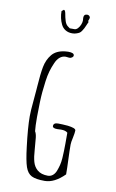

<svg xmlns="http://www.w3.org/2000/svg" viewBox="-96 -920 592 978"><g transform="rotate(10 200.0 -431.5)"><path d="M157.2 -792Q165 -775.9 179.9 -766.8Q194.8 -757.8 214.8 -757.8Q227.5 -757.8 236.3 -761.2Q246.6 -764.6 252.2 -768.1Q257.8 -771.5 263.2 -779.8Q268.6 -787.6 271.7 -793.9Q274.9 -800.3 279.3 -810.5Q282.2 -817.9 284.2 -821.8Q286.1 -825.7 287.1 -827.6L284.7 -835L287.6 -842.3Q290 -848.6 290 -850.6Q290 -856.4 285.4 -860.6Q280.8 -864.7 274.9 -864.7Q256.8 -864.7 256.8 -845.7Q256.8 -841.8 257.3 -838.9Q257.8 -835.4 257.8 -831.5Q257.8 -821.8 252.9 -809.8Q248 -797.9 240 -789.3Q231.9 -780.8 223.6 -780.8H198.7L188 -788.6Q177.2 -796.4 171.9 -813.2Q166.5 -830.1 162.6 -853Q159.7 -867.7 152.8 -868.7L142.1 -859.9Q142.1 -822.8 157.2 -792ZM87.9 -147.5Q96.2 -77.6 106.9 -46.4Q117.7 -15.1 139.6 -4.2Q161.6 6.8 207.5 6.8Q257.8 6.8 309.6 -44.9Q309.6 -76.2 307.6 -121.6Q305.7 -167 305.7 -198.2Q305.7 -210.9 311.5 -235.8Q316.9 -261.7 316.9 -272.9Q316.9 -279.8 305.2 -284.2Q294.4 -288.1 275.4 -290.5Q245.6 -293 224.6 -293Q200.7 -293 200.7 -275.9Q200.7 -264.2 224.6 -264.2Q231.4 -264.2 235.8 -264.6L243.7 -265.1Q268.6 -265.1 278.8 -254.9V-199.7Q278.8 -162.1 276.4 -123.5Q274.9 -102.5 271 -86.9Q267.1 -71.3 260.3 -53.7Q253.9 -38.6 243.2 -30.3Q232.4 -22 218.8 -22Q184.1 -22 164.1 -39.1Q146 -54.7 139.2 -79.3Q132.3 -104 130.4 -138.7Q127.4 -180.7 125 -201.9Q122.6 -223.1 115.7 -233.9Q112.8 -258.3 112.8 -307.1Q112.8 -343.3 114.3 -384.3Q115.2 -413.1 117.4 -436.8Q119.6 -460.4 124 -494.1Q127.9 -523.4 134.5 -546.4Q141.1 -569.3 151.4 -592.3Q160.2 -612.8 173.6 -623.8Q187 -634.8 203.6 -634.8L213.4 -633.8L222.7 -632.8Q230 -632.8 236.3 -637.2Q242.7 -641.6 242.7 -647.9Q242.7 -662.1 211.9 -662.1Q206.1 -662.1 196.3 -661.1Q150.9 -656.2 128.4 -628.9Q106 -601.6 98.6 -563.5Q91.3 -525.4 86.9 -458.5L85.9 -444.8L80.6 -382.3Q75.7 -334 75.7 -304.2Q75.7 -245.1 87.9 -147.5Z"/></g></svg>

Font: Amatica SC
Style: Regular
Weight: 400
Version: Version 2.000